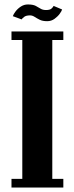

<svg xmlns="http://www.w3.org/2000/svg" viewBox="-20 -841 334 861"><path d="M31.5 0V-39H80V-661.5H31.5V-700H264V-661.5H214.5V-39H264V0ZM191.5 -746Q171 -746 158 -752.5Q145 -759 135 -765.5Q125 -772 114.5 -772Q97 -772 88.2 -765.2Q79.5 -758.5 77 -754L37.5 -768.5Q40.5 -777.5 50 -790Q59.5 -802.5 73.8 -811.8Q88 -821 105 -821Q127.5 -821 139.8 -814.8Q152 -808.5 161.8 -802.2Q171.5 -796 186.5 -796Q204 -796 211.2 -802.8Q218.5 -809.5 220.5 -814.5L258.5 -798.5Q257 -792 248 -779.5Q239 -767 224.5 -756.5Q210 -746 191.5 -746Z"/></svg>

Font: Imbue 10pt ExtraBold
Style: Regular
Weight: 800
Designer: Tyler Finck
Foundry: Etcetera Type Company
Version: Version 1.102; ttfautohint (v1.8.3)